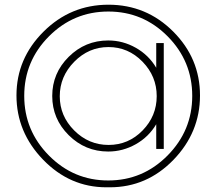

<svg xmlns="http://www.w3.org/2000/svg" viewBox="-20 -783 920 816"><path d="M447 13H432Q277 13 163.5 -104Q50 -221 50 -377.5Q50 -534 165 -648.5Q280 -763 441 -763Q602 -763 716 -649Q830 -535 830 -377.5Q830 -220 717 -103.5Q604 13 447 13ZM797 -375.5Q797 -523 692.5 -628.5Q588 -734 440.5 -734Q293 -734 188 -628.5Q83 -523 83 -375.5Q83 -228 188 -122Q293 -16 440 -16Q587 -16 692 -122Q797 -228 797 -375.5ZM676 -600V-150H644V-255Q612 -201 557 -170Q502 -139 440 -139Q342 -139 272 -208.5Q202 -278 202 -375Q202 -472 272 -541.5Q342 -611 440 -611Q502 -611 557 -580Q612 -549 644 -495V-600ZM234 -374Q234 -290 295.5 -228.5Q357 -167 441.5 -167Q526 -167 586 -228.5Q646 -290 646 -374.5Q646 -459 585.5 -521Q525 -583 441 -583Q357 -583 295.5 -520.5Q234 -458 234 -374Z"/></svg>

Font: Poiret One
Style: Regular
Weight: 400
Designer: Denis Masharov
Foundry: Denis Masharov
Version: Version 1.001